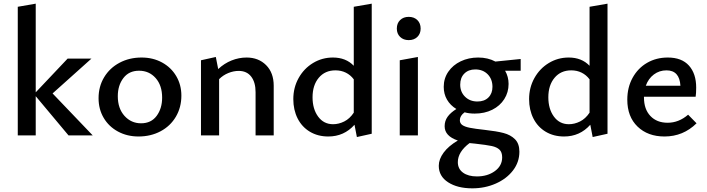

<svg xmlns="http://www.w3.org/2000/svg" viewBox="-20 -739 3861 1048"><path d="M354 0 175 -214V0H77V-702L175 -719V-235L349 -419H479L267 -229L486 0Z M518 -203Q518 -267 548.5 -317.5Q579 -368 632.5 -396.5Q686 -425 753 -425Q815 -425 864.5 -398Q914 -371 942 -323.5Q970 -276 970 -217Q970 -153 940 -102Q910 -51 856.5 -22.5Q803 6 736 6Q674 6 624 -21Q574 -48 546 -95.5Q518 -143 518 -203ZM865 -206Q865 -273 829.5 -313Q794 -353 739 -353Q684 -353 653.5 -313Q623 -273 623 -214Q623 -147 659.5 -106.5Q696 -66 750 -66Q805 -66 835 -106.5Q865 -147 865 -206Z M1474 -271V0H1375V-236Q1375 -290 1351 -321Q1327 -352 1283 -352Q1255 -352 1226.5 -340.5Q1198 -329 1176 -307V0H1077V-410L1158 -428L1171 -362Q1204 -393 1244 -409Q1284 -425 1326 -425Q1391 -425 1432.5 -383.5Q1474 -342 1474 -271Z M2009 -719V-9L1928 9L1915 -58Q1858 6 1772 6Q1715 6 1671.5 -20Q1628 -46 1604.5 -92.5Q1581 -139 1581 -198Q1581 -261 1610 -313Q1639 -365 1688.5 -395Q1738 -425 1797 -425Q1868 -425 1911 -380V-702ZM1911 -124V-306Q1893 -330 1867.5 -342.5Q1842 -355 1811 -355Q1754 -355 1720 -314.5Q1686 -274 1686 -208Q1686 -144 1716.5 -102.5Q1747 -61 1798 -61Q1829 -61 1859 -76Q1889 -91 1911 -124Z M2162 -410 2261 -428V0H2162ZM2146 -583Q2146 -612 2164 -629.5Q2182 -647 2211 -647Q2240 -647 2258 -629.5Q2276 -612 2276 -583Q2276 -555 2258 -537.5Q2240 -520 2211 -520Q2182 -520 2164 -537.5Q2146 -555 2146 -583Z M2822 -353H2737Q2756 -320 2756 -281Q2756 -235 2732.5 -198Q2709 -161 2667 -140Q2625 -119 2571 -119Q2540 -119 2516 -126Q2490 -107 2490 -83Q2490 -66 2503.5 -56.5Q2517 -47 2544.5 -41.5Q2572 -36 2627 -30Q2690 -23 2728.5 -13Q2767 -3 2791 21Q2815 45 2815 89Q2815 146 2780 191.5Q2745 237 2686 263Q2627 289 2558 289Q2477 289 2426 256Q2375 223 2375 166Q2375 130 2401.5 94Q2428 58 2479 28Q2407 4 2407 -50Q2407 -79 2423 -101.5Q2439 -124 2471 -144Q2438 -164 2420 -195Q2402 -226 2402 -265Q2402 -311 2427 -347.5Q2452 -384 2495 -404.5Q2538 -425 2590 -425Q2643 -425 2684 -403L2822 -417ZM2668 -265Q2668 -307 2642 -333.5Q2616 -360 2574 -360Q2537 -360 2514.5 -337.5Q2492 -315 2492 -277Q2492 -237 2518.5 -211Q2545 -185 2586 -185Q2624 -185 2646 -207Q2668 -229 2668 -265ZM2573 45 2543 42Q2479 90 2479 146Q2479 183 2507.5 203.5Q2536 224 2583 224Q2641 224 2681 195Q2721 166 2721 120Q2721 92 2706.5 78Q2692 64 2664 58Q2636 52 2573 45Z M3296 -719V-9L3215 9L3202 -58Q3145 6 3059 6Q3002 6 2958.5 -20Q2915 -46 2891.5 -92.5Q2868 -139 2868 -198Q2868 -261 2897 -313Q2926 -365 2975.5 -395Q3025 -425 3084 -425Q3155 -425 3198 -380V-702ZM3198 -124V-306Q3180 -330 3154.5 -342.5Q3129 -355 3098 -355Q3041 -355 3007 -314.5Q2973 -274 2973 -208Q2973 -144 3003.5 -102.5Q3034 -61 3085 -61Q3116 -61 3146 -76Q3176 -91 3198 -124Z M3782 -66Q3709 6 3607 6Q3516 6 3460 -48Q3404 -102 3404 -195Q3404 -262 3433 -314.5Q3462 -367 3512 -396Q3562 -425 3625 -425Q3701 -425 3740.5 -381Q3780 -337 3780 -261Q3780 -229 3777 -211H3495V-207Q3495 -143 3530 -106Q3565 -69 3624 -69Q3685 -69 3736 -113ZM3505 -271H3694Q3689 -355 3618 -355Q3579 -355 3549 -332.5Q3519 -310 3505 -271Z"/></svg>

Font: Ysabeau Semibold
Style: Regular
Weight: 600
Designer: Christian Thalmann (Catharsis Fonts)
Version: Version 0.003